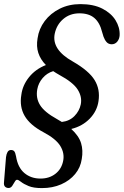

<svg xmlns="http://www.w3.org/2000/svg" viewBox="-29 -736 618 958"><path d="M180 202.5Q138 202.5 113.5 192.2Q89 182 76 171.5Q63 161 56 161Q50 161 44.5 171.2Q39 181.5 31.8 191.8Q24.5 202 14 202Q2.5 202 -4.2 195Q-11 188 -9 172L1 48Q3 32.5 8.5 22.8Q14 13 24.5 12.5Q36 12 41.8 18.5Q47.5 25 51 44Q60 100 92.8 127.5Q125.5 155 173 155Q217 155 247.5 131.2Q278 107.5 286 67.5Q294 28.5 272 -7.5Q250 -43.5 187.5 -76.5Q120.5 -112 94 -157.8Q67.5 -203.5 77.5 -263Q83.5 -310.5 115.8 -350.8Q148 -391 200 -411.5Q173 -439 162.2 -471.8Q151.5 -504.5 158.5 -545Q165 -592 194 -630.8Q223 -669.5 269 -692.5Q315 -715.5 372.5 -715.5Q437.5 -715.5 481.5 -693Q525.5 -670.5 547.5 -635Q569.5 -599.5 568 -560.5Q567 -542 556.5 -528.8Q546 -515.5 528.5 -515Q512 -515.5 502.8 -526Q493.5 -536.5 487.5 -553L480.5 -576Q469 -623 441.8 -646.2Q414.5 -669.5 367.5 -669.5Q320 -669.5 286.8 -641.2Q253.5 -613 244 -567.5Q228 -488.5 334.5 -429Q414.5 -383 443 -336.5Q471.5 -290 462.5 -231.5Q455.5 -182 418.8 -144Q382 -106 326.5 -92.5Q364.5 -58 375.5 -21.8Q386.5 14.5 379 57Q373 99.5 346 132.2Q319 165 276.2 183.8Q233.5 202.5 180 202.5ZM255 -142Q268 -134.5 279.5 -127.5Q318 -132 342.5 -157Q367 -182 374 -215Q381.5 -252.5 358.8 -288.8Q336 -325 267.5 -362Q250.5 -371.5 236.5 -381Q205 -371.5 183.8 -346.5Q162.5 -321.5 157 -290.5Q149 -247 170.8 -211.8Q192.5 -176.5 255 -142Z"/></svg>

Font: Fraunces 144pt S100
Style: Italic
Weight: 400
Italic angle: -16°
Version: Version 1.000; ttfautohint (v1.8.3)